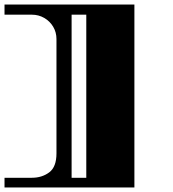

<svg xmlns="http://www.w3.org/2000/svg" viewBox="-30 -735 765 850"><path d="M-10 95V52H111Q156 52 188 28Q220 4 220 -56V-562Q220 -592 205.5 -616.5Q191 -641 166 -655.5Q141 -670 111 -670H-10V-715H565V95ZM287 52H352V-670H287Z"/></svg>

Font: Diplomata SC
Style: Regular
Weight: 400
Designer: Eduardo Rodriguez Tunni
Foundry: Eduardo Rodriguez Tunni
Version: Version 1.002; ttfautohint (v1.8.4.7-5d5b);gftools[0.9.23]